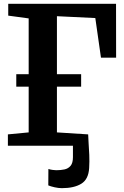

<svg xmlns="http://www.w3.org/2000/svg" viewBox="-20 -763 650 1005"><path d="M303.8 221.9Q286.8 221.9 266.3 217.4Q245.8 212.9 232.8 207.4L233.3 121.5Q243.8 125 256.3 126.5Q268.8 128 274.8 128Q297.8 128 317.6 123.8Q337.3 119.5 349.6 104.8Q361.8 90 361.8 59.5V0H21.3V-59.6L130.1 -70V-309.2H65.2V-374.6H130.1V-666.7L23.1 -681.2V-743H587.4L587.8 -461.2H508.5L478.9 -668.5L278 -678.2V-374.6H404.7V-309.2H278V-70L441.5 -59.6Q441.5 -45.6 443.6 -17Q445.7 11.7 447.3 47.1Q448.8 82.5 446.7 116.5Q443.2 175.6 405.6 198.7Q367.9 221.9 303.8 221.9Z"/></svg>

Font: Merriweather Light
Style: Regular
Weight: 300
Designer: Eben Sorkin
Foundry: Eben Sorkin
Version: Version 2.100